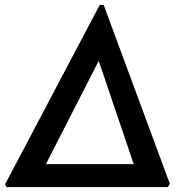

<svg xmlns="http://www.w3.org/2000/svg" viewBox="-38 -756 744 776"><path d="M-12 0 -17.5 -11 365 -736H381L648.5 -13L640.5 0ZM147.5 -92.5H502.5L361 -510Z"/></svg>

Font: Koeln Type Sans
Style: Italic
Weight: 400
Italic angle: -7.5°
Designer: Eben Sorkin
Foundry: Eben Sorkin
Version: Version 2.001